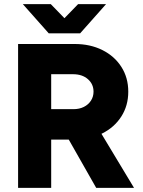

<svg xmlns="http://www.w3.org/2000/svg" viewBox="-20 -914 694 934"><path d="M68 0V-700H343Q419 -700 478 -670.5Q537 -641 570.5 -588.5Q604 -536 604 -468Q604 -400 570 -347Q536 -294 476.5 -264.5Q417 -235 340 -235H229V0ZM448 0 290 -278 411 -367 632 0ZM229 -383H338Q366 -383 388 -394Q410 -405 422.5 -424.5Q435 -444 435 -468Q435 -505 407.5 -529Q380 -553 335 -553H229ZM226 -752V-756L360 -894H496L370 -752ZM217 -752 91 -894H227L361 -756V-752Z"/></svg>

Font: Figtree Light ExtraBold
Style: Regular
Weight: 800
Version: Version 2.001;gftools[0.9.30]